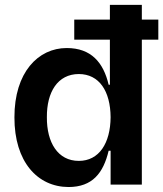

<svg xmlns="http://www.w3.org/2000/svg" viewBox="-20 -747 661 777"><path d="M554 -667.6V-727.3H424.7V-667.6H280.5V-586.6H424.7V-404.1H419.7C398.4 -494.7 348.4 -552.6 250 -552.6C134.2 -552.6 38 -453.8 38.4 -272C38 -92.3 131.7 9.6 257.8 9.9C353.7 9.6 398.1 -46.2 419.7 -137.1H427.6V0H554V-586.6H620.7V-667.6ZM299 -95.9C213.8 -95.9 169 -170.5 169.7 -272.7C169 -374.3 213.1 -447.1 299 -447.4C381.4 -447.1 426.8 -378.6 427.6 -272.7C426.8 -166.9 380.7 -95.9 299 -95.9Z"/></svg>

Font: Riot Sans 2.0
Style: Bold
Weight: 600
Designer: Rasmus Andersson
Foundry: rsms
Version: Version 3.006;hotconv 1.0.109;makeotfexe 2.5.65596